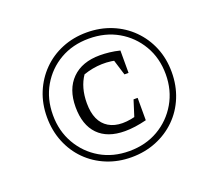

<svg xmlns="http://www.w3.org/2000/svg" viewBox="-115 -809 1070 968"><g transform="rotate(-20 420.5 -325.5)"><path d="M450 -126Q356 -126 306 -177.5Q256 -229 256 -325Q256 -421 310 -475Q364 -529 460 -529Q484 -529 511 -526Q538 -523 566 -516L553 -470Q504 -485 454 -483.5Q404 -482 355 -465Q316 -408 316 -324Q316 -224 377.5 -187Q439 -150 550 -186L566 -142Q534 -134 505 -130Q476 -126 450 -126ZM506 -142 544 -262H566V-142ZM544 -396 507 -516H566V-396ZM436 9Q365 9 304 -16Q243 -41 198 -86Q153 -131 128 -192.5Q103 -254 103 -326Q103 -398 128 -458.5Q153 -519 198 -564.5Q243 -610 304 -635Q365 -660 436 -660Q508 -660 569.5 -635Q631 -610 676.5 -564.5Q722 -519 747 -458.5Q772 -398 772 -326Q772 -254 747 -192.5Q722 -131 676.5 -86Q631 -41 569.5 -16Q508 9 436 9ZM436 -24Q524 -24 592 -63.5Q660 -103 700 -171.5Q740 -240 740 -326Q740 -413 700 -481Q660 -549 592 -588Q524 -627 436 -627Q349 -627 281.5 -588Q214 -549 174.5 -481Q135 -413 135 -326Q135 -240 174.5 -171.5Q214 -103 281.5 -63.5Q349 -24 436 -24Z"/></g></svg>

Font: Piazzolla 24pt
Style: Italic
Weight: 400
Italic angle: -11.3°
Designer: Juan Pablo del Peral
Foundry: Huerta Tipografica
Version: Version 2.005